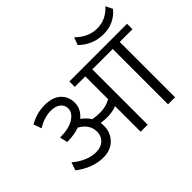

<svg xmlns="http://www.w3.org/2000/svg" viewBox="-169 -1150 1445 1445"><g transform="rotate(-45 553.5 -428.0)"><path d="M727 -795.8 749.2 -856.4Q826.1 -780.1 919.4 -780.1Q1012.6 -780.1 1080.9 -855.4L1107.2 -800.8Q1036.4 -715.4 923.4 -715.4Q810.4 -715.4 727 -795.8ZM600.6 0V-272.5Q557.1 -254.3 500 -254.3Q471.7 -254.3 434.8 -259.4Q437.3 -241.7 437.3 -226Q437.3 -155.7 390.8 -107.9Q344.3 -60.2 264.9 -60.2Q210.8 -60.2 154.7 -81.1Q98.6 -102.1 48 -141.6L69.3 -205.3Q162.8 -127.4 255.3 -127.4Q307.9 -127.4 338.7 -157Q369.6 -186.6 369.6 -231Q369.6 -310.9 287.7 -356.9Q232.6 -336.2 160.3 -336.2H154.7L141.1 -397.9H144.6Q237.1 -397.9 288.4 -431Q339.7 -464.1 339.7 -508.6Q339.7 -545 311.9 -567.5Q284.1 -590 234.1 -590Q164.8 -590 91.5 -545.5L68.8 -608.7Q147.1 -653.2 231 -653.2Q315 -653.2 360 -612Q405 -570.8 405 -504Q405 -437.3 347.3 -390.3Q387.8 -360.5 410.5 -323.6Q447.9 -317 486.9 -317Q550.6 -317 600.6 -346.3V-589H488.9V-646.6H1102.6V-589H967.1V0H892.3V-589H675.4V0Z"/></g></svg>

Font: KhulaRegular
Style: Regular
Weight: 400
Designer: Erin McLaughlin, Steve Matteson
Version: Version 1.001;PS 1.0;hotconv 1.0.72;makeotf.lib2.5.5900; ttf